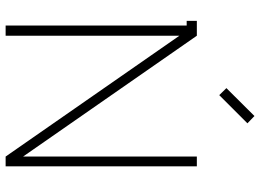

<svg xmlns="http://www.w3.org/2000/svg" viewBox="-141 -783 924 682"><g transform="rotate(90 321.0 -442.0)"><path d="M317.9 -758.8 293 -784.2 392.1 -883.8 418 -858.9ZM570.8 -679.2V0H536.1L106.9 -617.2V0H70.8V-643.1H54.2V-679.2H106.9L536.1 -62V-679.2Z"/></g></svg>

Font: RawengulkPcs
Style: Regular
Weight: 400
Version: Version 0.92